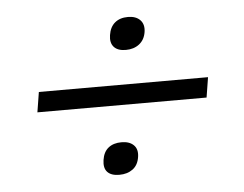

<svg xmlns="http://www.w3.org/2000/svg" viewBox="-38 -605 606 476"><g transform="rotate(-5 265.5 -367.0)"><path d="M241 -173Q221 -173 211.5 -183Q202 -193 205 -213Q208 -233 220.5 -243Q233 -253 253 -253Q273 -253 283.5 -242.5Q294 -232 291 -213Q288 -193 274.5 -183Q261 -173 241 -173ZM60 -395H481L473 -345H52ZM284 -480Q264 -480 254.5 -490.5Q245 -501 248 -520Q251 -540 263.5 -550.5Q276 -561 296 -561Q316 -561 326.5 -550Q337 -539 334 -520Q331 -501 317.5 -490.5Q304 -480 284 -480Z"/></g></svg>

Font: Plata Sans Light
Style: Italic
Weight: 300
Italic angle: -8°
Designer: Pablo Impallari, Andres Torresi, & Cristiano Sobral
Foundry: Pablo Impallari, Andres Torresi, & Cristiano Sobral
Version: Version 1.00;December 28, 2019;FontCreator 12.0.0.2547 64-bi